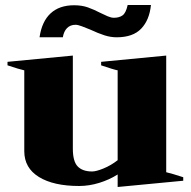

<svg xmlns="http://www.w3.org/2000/svg" viewBox="-20 -733 762 767"><path d="M231 -584H138Q147 -647 182 -679.5Q217 -712 276 -712Q307 -712 331 -703.5Q355 -695 382 -681Q396 -674 410 -668Q424 -662 435 -662Q456 -662 469.5 -671.5Q483 -681 490 -713H583Q577 -653 544 -618.5Q511 -584 446 -584Q422 -584 397 -592Q372 -600 340 -615Q323 -622 307 -628Q291 -634 282 -634Q261 -634 248 -621Q235 -608 231 -584ZM712 -25V-11L450 14V-36Q417 -15 376.5 -2.5Q336 10 296 10Q194 10 135.5 -26Q77 -62 77 -129V-452Q58 -456 10 -472V-486L271 -511V-139Q271 -88 290.5 -68Q310 -48 348 -48Q364 -48 393.5 -60Q423 -72 450 -93V-452Q434 -455 384 -472V-486L644 -511V-45Q666 -40 712 -25Z"/></svg>

Font: Trirong Black
Style: Regular
Weight: 900
Designer: Katatrad Team
Foundry: CadsonDemak
Version: Version 1.001